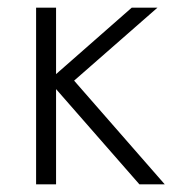

<svg xmlns="http://www.w3.org/2000/svg" viewBox="-20 -480 480 500"><path d="M74 -460V0H126V-248L343 0H409L173 -270L390 -460H323L126 -287V-460Z"/></svg>

Font: Jost Light
Style: Regular
Weight: 300
Version: Version 3.710